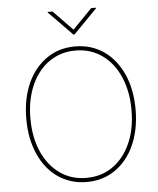

<svg xmlns="http://www.w3.org/2000/svg" viewBox="-62 -991 870 1054"><g transform="rotate(-5 373.5 -464.5)"><path d="M72.4 0ZM373.6 9.9Q326.7 9.9 286.4 -3Q246.1 -16 212.9 -39.4Q179.7 -62.9 153.9 -95.7Q128.2 -128.6 110.4 -168.7Q72.4 -253.2 72.4 -363.6Q72.4 -421.9 82.7 -471.8Q93 -521.7 112 -562.7Q131 -603.7 157.5 -635.7Q183.9 -667.6 216.3 -690Q283.7 -737.2 373.6 -737.2Q420.5 -737.2 460.8 -724.3Q501.1 -711.3 534.1 -687.9Q567.1 -664.4 592.9 -631.6Q618.6 -598.7 636.7 -558.9Q674.7 -474.4 674.7 -363.6Q674.7 -305.4 664.2 -255.5Q653.8 -205.6 634.9 -164.6Q616.1 -123.6 589.7 -91.6Q563.2 -59.7 530.9 -37.3Q463.4 9.9 373.6 9.9ZM373.6 -12.8Q456.7 -12.8 519.2 -56.8Q582 -100.9 617.2 -180.4Q652 -258.5 652 -360.4V-363.6Q652.3 -415.5 643.1 -461.6Q633.9 -507.8 616.7 -547.1Q599.4 -586.3 574.8 -617.4Q550.1 -648.4 519 -670.3Q487.9 -692.1 451.2 -703.5Q414.4 -714.8 373.6 -714.5Q332.7 -714.8 296.2 -703.5Q259.6 -692.1 228.5 -670.6Q197.4 -649.1 172.6 -617.9Q147.7 -586.6 130.5 -547.6Q113.3 -508.5 104 -462.2Q94.8 -415.8 95.2 -363.6Q95.2 -260.7 130 -180.8Q164.8 -101.9 227.6 -57.5Q289.8 -12.8 373.6 -12.8ZM376.4 -802.6H370.7L240.1 -936.1V-938.9H267L373.6 -829.5L480.1 -938.9H507.1V-936.1Z"/></g></svg>

Font: Linik Sans Thin
Style: Regular
Weight: 100
Designer: Fonts by Rasmus Andersson / Changes by Cristiano Sobral with parts from Marc Monis
Foundry: rsms
Version: Version 3.020; ttfautohint (v1.6)